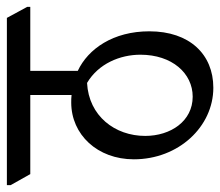

<svg xmlns="http://www.w3.org/2000/svg" viewBox="-98 -602 640 558"><g transform="rotate(-90 222.0 -323.0)"><path d="M246 -23C343 -23 410 -92 410 -209C410 -314 359 -387 295 -417V-555H481V-564L449 -623H-37V-612L-5 -555H225V-435C217 -436 210 -436 203 -436C110 -436 38 -360 38 -254C38 -124 133 -23 246 -23ZM106 -221C106 -309 164 -385 260 -390C316 -357 342 -294 342 -235C342 -143 288 -83 220 -83C149 -83 106 -147 106 -221Z"/></g></svg>

Font: Noto Serif Devanagari Condensed
Style: Regular
Weight: 400
Width: 3
Designer: Universal Thirst, Indian Type Foundry and the Monotype Design Team
Foundry: Monotype Imaging Inc.
Version: Version 2.004